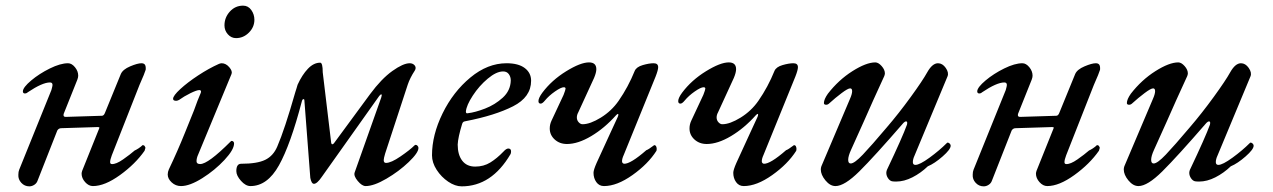

<svg xmlns="http://www.w3.org/2000/svg" viewBox="-20 -645 4508 680"><path d="M45 -26Q45 -37 48 -44L162 -326Q166 -340 166 -344Q166 -353 157 -353Q130 -353 78 -318Q74 -314 68 -314Q61 -314 61 -322Q62 -336 90.5 -360Q119 -384 156.5 -402.5Q194 -421 221 -421Q234 -421 245.5 -407Q257 -393 257 -377Q257 -371 254 -363L206 -243Q205 -241 205 -237Q205 -231 213 -231L341 -235Q348 -235 352 -246L408 -383Q415 -399 441 -410Q467 -421 481 -421Q490 -421 493.5 -415.5Q497 -410 496 -398Q496 -397 489 -379L474 -344L376 -95Q370 -79 370 -71Q370 -64 376 -64Q391 -63 416 -80.5Q441 -98 457 -112Q462 -114 470.5 -119.5Q479 -125 485 -131Q488 -131 490.5 -129.5Q493 -128 493 -126Q495 -124 495 -121Q495 -120 492 -111Q459 -64 405 -25Q351 14 309 14Q294 14 281.5 0Q269 -14 269 -30Q269 -34 271 -40L328 -182Q332 -191 332 -193Q332 -195 326 -195L197 -191Q188 -191 183 -183L113 -5Q110 4 101.5 9.5Q93 15 84 15Q67 15 55.5 2.5Q44 -10 45 -26Z M574 -27Q574 -36 578 -45Q609 -110 635.5 -176Q662 -242 667 -254Q680 -291 691 -316L692 -320Q692 -326 686 -326Q677 -326 654.5 -315Q632 -304 614 -291Q608 -288 604 -288Q593 -288 593 -295Q593 -306 618.5 -329.5Q644 -353 682 -378Q720 -403 756 -419Q762 -421 765 -421Q780 -421 792 -407Q804 -393 800 -383L682 -98Q676 -85 676 -74Q676 -64 689 -64Q717 -64 796 -143Q799 -146 800 -146Q804 -146 806.5 -143.5Q809 -141 809 -137Q809 -115 775 -78.5Q741 -42 696.5 -14Q652 14 621 14Q602 14 588 1Q574 -12 574 -27ZM775 -555Q775 -583 794 -604Q813 -625 841 -625Q859 -625 870 -609.5Q881 -594 881 -575Q881 -549 861.5 -529.5Q842 -510 816 -510Q799 -510 787 -523.5Q775 -537 775 -555Z M817 -39Q817 -65 834 -65Q891 -65 919.5 -79Q948 -93 962 -126Q988 -186 1026 -319Q1028 -325 1030 -331.5Q1032 -338 1034 -345Q1050 -380 1070.5 -401.5Q1091 -423 1114 -423Q1123 -423 1123 -389L1153 -139Q1154 -134 1157 -134Q1160 -134 1163 -138L1291 -312Q1331 -366 1369.5 -393.5Q1408 -421 1431 -421Q1440 -421 1446 -416Q1452 -411 1452 -404Q1452 -400 1449 -395Q1432 -369 1424 -345L1344 -101Q1339 -84 1339 -78Q1339 -68 1347 -68Q1365 -68 1398.5 -91Q1432 -114 1448 -130Q1450 -132 1452 -132Q1456 -132 1459 -128.5Q1462 -125 1462 -121Q1462 -104 1427.5 -71Q1393 -38 1348.5 -12Q1304 14 1275 14Q1262 14 1247 -4Q1232 -22 1236 -34L1330 -299L1332 -307Q1332 -311 1330 -311Q1328 -311 1323 -305L1120 -19Q1103 6 1092 6Q1083 6 1079 -15L1058 -290Q1058 -292 1057 -293Q1056 -294 1055 -294Q1051 -294 1049 -286Q1009 -133 968 -59.5Q927 14 867 14Q850 14 833.5 -4.5Q817 -23 817 -39Z M1510 -95Q1510 -167 1547.5 -243.5Q1585 -320 1646 -370.5Q1707 -421 1774 -421Q1816 -421 1838.5 -404Q1861 -387 1861 -359Q1861 -301 1797 -268.5Q1733 -236 1630 -216Q1624 -215 1621.5 -213.5Q1619 -212 1617 -207Q1602 -158 1601 -133Q1601 -97 1617 -76Q1633 -55 1663 -55Q1693 -55 1716.5 -69.5Q1740 -84 1763 -108Q1773 -119 1780 -119Q1790 -119 1790 -109Q1790 -102 1788 -99Q1721 15 1615 15Q1592 15 1567.5 -1.5Q1543 -18 1526.5 -43.5Q1510 -69 1510 -95ZM1789 -360Q1789 -373 1782 -382.5Q1775 -392 1762 -392Q1738 -392 1707.5 -366.5Q1677 -341 1654.5 -306.5Q1632 -272 1630 -250Q1630 -242 1637 -244Q1663 -247 1698 -260.5Q1733 -274 1760.5 -299Q1788 -324 1789 -360Z M2082 -33Q2082 -43 2093 -68L2143 -177L2167 -229Q2170 -235 2170 -239Q2170 -245 2162 -237Q2121 -191 2074 -163Q2027 -135 1988 -135Q1962 -135 1944.5 -151Q1927 -167 1927 -190Q1927 -204 1933 -217L1976 -309Q1983 -327 1983 -331Q1983 -336 1977 -336Q1967 -336 1945.5 -321Q1924 -306 1910 -289Q1901 -278 1895 -278Q1887 -278 1887 -287Q1887 -298 1901 -317Q1934 -361 1985 -392.5Q2036 -424 2066 -424Q2092 -424 2092 -400Q2092 -388 2084 -369L2028 -247Q2023 -238 2023 -229Q2023 -219 2029.5 -212Q2036 -205 2043 -205Q2070 -205 2108 -228.5Q2146 -252 2171 -288Q2205 -337 2228 -394Q2234 -408 2256.5 -414.5Q2279 -421 2295 -421Q2311 -421 2311 -407Q2311 -397 2302 -374L2189 -96Q2183 -83 2183 -74Q2183 -67 2190 -65Q2213 -64 2269 -113Q2276 -115 2297 -131Q2299 -131 2301.5 -129.5Q2304 -128 2304 -126Q2307 -120 2305 -111Q2275 -64 2220 -25Q2165 14 2119 14Q2102 14 2092 0Q2082 -14 2082 -33Z M2577 -33Q2577 -43 2588 -68L2638 -177L2662 -229Q2665 -235 2665 -239Q2665 -245 2657 -237Q2616 -191 2569 -163Q2522 -135 2483 -135Q2457 -135 2439.5 -151Q2422 -167 2422 -190Q2422 -204 2428 -217L2471 -309Q2478 -327 2478 -331Q2478 -336 2472 -336Q2462 -336 2440.5 -321Q2419 -306 2405 -289Q2396 -278 2390 -278Q2382 -278 2382 -287Q2382 -298 2396 -317Q2429 -361 2480 -392.5Q2531 -424 2561 -424Q2587 -424 2587 -400Q2587 -388 2579 -369L2523 -247Q2518 -238 2518 -229Q2518 -219 2524.5 -212Q2531 -205 2538 -205Q2565 -205 2603 -228.5Q2641 -252 2666 -288Q2700 -337 2723 -394Q2729 -408 2751.5 -414.5Q2774 -421 2790 -421Q2806 -421 2806 -407Q2806 -397 2797 -374L2684 -96Q2678 -83 2678 -74Q2678 -67 2685 -65Q2708 -64 2764 -113Q2771 -115 2792 -131Q2794 -131 2796.5 -129.5Q2799 -128 2799 -126Q2802 -120 2800 -111Q2770 -64 2715 -25Q2660 14 2614 14Q2597 14 2587 0Q2577 -14 2577 -33Z M2887 -45Q2887 -50 2889 -56L2990 -294Q2998 -312 2998 -322Q2998 -332 2991 -332Q2983 -332 2961 -315.5Q2939 -299 2917 -279Q2912 -274 2906 -274Q2898 -274 2898 -280Q2898 -293 2912 -313Q2950 -362 2999 -393Q3048 -424 3080 -424Q3091 -424 3102.5 -411Q3114 -398 3114 -385Q3114 -382 3112 -376Q3070 -285 3039 -214L2994 -114Q2984 -92 2984 -79Q2984 -66 2993 -66Q3006 -66 3036 -97.5Q3066 -129 3120 -193Q3163 -243 3205.5 -301.5Q3248 -360 3264 -389Q3282 -421 3302 -421Q3318 -421 3329.5 -404.5Q3341 -388 3336 -375L3219 -94Q3213 -81 3213 -71Q3213 -61 3222 -61Q3237 -61 3272 -86.5Q3307 -112 3333 -138Q3335 -140 3336 -140Q3340 -140 3343.5 -136.5Q3347 -133 3347 -129Q3347 -116 3318.5 -91Q3290 -66 3266 -56Q3241 -32 3211.5 -17Q3182 -2 3154 -2Q3144 -2 3139 -3Q3131 -5 3125 -14Q3119 -23 3119 -33Q3119 -37 3121 -43Q3177 -161 3192 -203Q3193 -206 3193 -210Q3193 -215 3189 -215Q3185 -215 3180 -210Q3076 -90 3023.5 -38Q2971 14 2939 14Q2920 14 2903.5 -6Q2887 -26 2887 -45Z M3425 -26Q3425 -37 3428 -44L3542 -326Q3546 -340 3546 -344Q3546 -353 3537 -353Q3510 -353 3458 -318Q3454 -314 3448 -314Q3441 -314 3441 -322Q3442 -336 3470.5 -360Q3499 -384 3536.5 -402.5Q3574 -421 3601 -421Q3614 -421 3625.5 -407Q3637 -393 3637 -377Q3637 -371 3634 -363L3586 -243Q3585 -241 3585 -237Q3585 -231 3593 -231L3721 -235Q3728 -235 3732 -246L3788 -383Q3795 -399 3821 -410Q3847 -421 3861 -421Q3870 -421 3873.5 -415.5Q3877 -410 3876 -398Q3876 -397 3869 -379L3854 -344L3756 -95Q3750 -79 3750 -71Q3750 -64 3756 -64Q3771 -63 3796 -80.5Q3821 -98 3837 -112Q3842 -114 3850.5 -119.5Q3859 -125 3865 -131Q3868 -131 3870.5 -129.5Q3873 -128 3873 -126Q3875 -124 3875 -121Q3875 -120 3872 -111Q3839 -64 3785 -25Q3731 14 3689 14Q3674 14 3661.5 0Q3649 -14 3649 -30Q3649 -34 3651 -40L3708 -182Q3712 -191 3712 -193Q3712 -195 3706 -195L3577 -191Q3568 -191 3563 -183L3493 -5Q3490 4 3481.5 9.5Q3473 15 3464 15Q3447 15 3435.5 2.5Q3424 -10 3425 -26Z M3960 -45Q3960 -50 3962 -56L4063 -294Q4071 -312 4071 -322Q4071 -332 4064 -332Q4056 -332 4034 -315.5Q4012 -299 3990 -279Q3985 -274 3979 -274Q3971 -274 3971 -280Q3971 -293 3985 -313Q4023 -362 4072 -393Q4121 -424 4153 -424Q4164 -424 4175.5 -411Q4187 -398 4187 -385Q4187 -382 4185 -376Q4143 -285 4112 -214L4067 -114Q4057 -92 4057 -79Q4057 -66 4066 -66Q4079 -66 4109 -97.5Q4139 -129 4193 -193Q4236 -243 4278.5 -301.5Q4321 -360 4337 -389Q4355 -421 4375 -421Q4391 -421 4402.5 -404.5Q4414 -388 4409 -375L4292 -94Q4286 -81 4286 -71Q4286 -61 4295 -61Q4310 -61 4345 -86.5Q4380 -112 4406 -138Q4408 -140 4409 -140Q4413 -140 4416.5 -136.5Q4420 -133 4420 -129Q4420 -116 4391.5 -91Q4363 -66 4339 -56Q4314 -32 4284.5 -17Q4255 -2 4227 -2Q4217 -2 4212 -3Q4204 -5 4198 -14Q4192 -23 4192 -33Q4192 -37 4194 -43Q4250 -161 4265 -203Q4266 -206 4266 -210Q4266 -215 4262 -215Q4258 -215 4253 -210Q4149 -90 4096.5 -38Q4044 14 4012 14Q3993 14 3976.5 -6Q3960 -26 3960 -45Z"/></svg>

Font: EB Garamond Medium
Style: Italic
Weight: 500
Italic angle: -17.2°
Designer: Georg Duffner and Octavio Pardo
Foundry: Georg Duffner
Version: Version 1.000